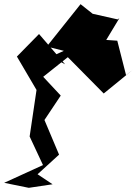

<svg xmlns="http://www.w3.org/2000/svg" viewBox="-42 -937 658 920"><path d="M562 -577 520 -742 389 -751 202 -665 270 -629 145 -774 39 -666 133 -506 100 -283 164 -146 -22 -61 96 -37 210 -54 138 -102 241 -196 171 -362 249 -479 165 -569 283 -663 455 -489 596 -604ZM344 -917 182 -714 413 -656 530 -850 522 -844 402 -871Z"/></svg>

Font: Asimov Silicon
Style: Regular
Weight: 400
Designer: Google
Version: Version 2.000980; 2014